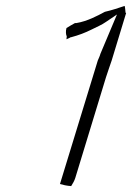

<svg xmlns="http://www.w3.org/2000/svg" viewBox="-20 -643 447 650"><path d="M205 -548C202 -538 203 -525 206 -520L205 -510C209 -512 213 -514 218 -516L219 -517H221C247 -524 268 -532 290 -543C308 -552 325 -559 339 -569L376 -594L320 -461C318 -453 313 -443 311 -438L183 -20C193 -17 206 -14 221 -13C226 -21 232 -31 235 -41L339 -382C345 -401 352 -420 358 -438L407 -599L405 -600C404 -608 404 -616 402 -623C381 -616 361 -609 335 -603C309 -589 275 -571 239 -565H234C224 -560 215 -554 205 -548Z"/></svg>

Font: SolarCharger
Style: 152
Weight: 100
Designer: Mew Too
Foundry: Cannot Into Space Fonts/KineticPlasma Fonts
Version: Version 1.100